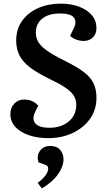

<svg xmlns="http://www.w3.org/2000/svg" viewBox="-20 -745 579 1055"><path d="M510 -207Q510 -142 475 -92.5Q440 -43 380 -14.5Q320 14 245 14Q186 14 139 -2Q92 -18 64.5 -47.5Q37 -77 37 -118Q37 -152 58 -175Q79 -198 113 -198Q162 -198 190 -164L174 -132Q154 -91 174 -67Q194 -43 253 -43Q316 -43 357.5 -77.5Q399 -112 399 -168Q399 -197 386 -218.5Q373 -240 342 -261.5Q311 -283 257 -309Q186 -343 145 -374.5Q104 -406 86.5 -441.5Q69 -477 69 -522Q69 -585 101.5 -630.5Q134 -676 189.5 -700.5Q245 -725 314 -725Q371 -725 415.5 -708Q460 -691 485 -661Q510 -631 510 -591Q510 -559 490.5 -539.5Q471 -520 439 -520Q418 -520 397.5 -528Q377 -536 365 -548L385 -589Q403 -624 386.5 -647.5Q370 -671 309 -671Q248 -671 212.5 -643Q177 -615 177 -565Q177 -537 191 -513.5Q205 -490 240 -465.5Q275 -441 338 -410Q402 -378 439.5 -350Q477 -322 493.5 -288.5Q510 -255 510 -207ZM210 290 187 260Q245 216 245 180Q245 173 241 168Q237 163 227 160L192 147Q184 127 189 106.5Q194 86 211 71.5Q228 57 256 57Q292 57 310.5 78.5Q329 100 329 131Q329 170 298.5 213Q268 256 210 290Z"/></svg>

Font: Literata 36pt SemiBold
Style: Italic
Weight: 600
Italic angle: -2°
Designer: Latin by Veronika Burian and Jose Scaglione. Greek by Irene Vlachou. Cyrillic by Vera Evstafieva
Foundry: TypeTogether
Version: Version 3.002